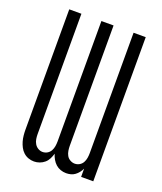

<svg xmlns="http://www.w3.org/2000/svg" viewBox="-138 -824 775 920"><g transform="rotate(20 250.0 -363.5)"><path d="M145 8Q159 8 173 3Q187 -2 198 -11.5Q209 -21 215.5 -34Q222 -47 226 -61Q230 -47 237.5 -34Q245 -21 255.5 -11.5Q266 -2 280 3Q294 8 309 8Q321 8 332.5 5Q344 2 353.5 -5Q363 -12 370.5 -21.5Q378 -31 383 -42V0H445V-735H383V-121Q383 -109 381 -96.5Q379 -84 373 -73Q367 -62 356 -55.5Q345 -49 332 -49Q320 -49 308.5 -55.5Q297 -62 291 -73Q285 -84 283 -96.5Q281 -109 281 -121V-735H219V-121Q219 -109 217 -96.5Q215 -84 209 -73Q203 -62 192 -55.5Q181 -49 168 -49Q156 -49 145 -55.5Q134 -62 127.5 -73Q121 -84 119 -96.5Q117 -109 117 -121V-735H55V-121Q55 -107 56.5 -92Q58 -77 62 -63Q66 -49 73 -35.5Q80 -22 91 -12Q102 -2 116 3Q130 8 145 8Z"/></g></svg>

Font: Iosevka SS09 Light
Style: Regular
Weight: 300
Monospace: yes
Designer: Belleve Invis
Foundry: Belleve Invis
Version: Version 5.2.1; ttfautohint (v1.8.3)